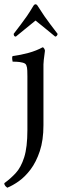

<svg xmlns="http://www.w3.org/2000/svg" viewBox="-35 -651 289 897"><path d="M131 -631Q137 -631 142 -622Q159 -595 172.5 -575.5Q186 -556 200.5 -537Q215 -518 234 -493Q234 -488 230.5 -484Q227 -480 223 -480Q205 -495 183.5 -512.5Q162 -530 146.5 -542.5Q131 -555 131 -555Q131 -555 115 -542Q99 -529 77.5 -511.5Q56 -494 39 -480Q29 -480 29 -493Q48 -518 62.5 -537Q77 -556 90.5 -575.5Q104 -595 120 -622Q125 -631 131 -631ZM93 -44V-295Q93 -305 92.5 -321Q92 -337 88 -346Q85 -355 70.5 -358.5Q56 -362 42 -362.5Q28 -363 24 -363Q23 -365 22 -375Q21 -385 24 -389Q62 -394 98.5 -404Q135 -414 164 -430Q168 -430 171.5 -424Q175 -418 175 -414Q175 -411 173 -398Q171 -385 169.5 -371Q168 -357 168 -350V-66Q168 4 151 55Q134 106 108 140.5Q82 175 53 195.5Q24 216 -1 226Q-10 220 -14 211Q-16 206 -14 204Q14 184 38.5 157.5Q63 131 78 84Q93 37 93 -44Z"/></svg>

Font: Amiri
Style: Regular
Weight: 400
Designer: Khaled Hosny
Version: Version 0.114